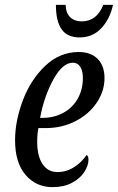

<svg xmlns="http://www.w3.org/2000/svg" viewBox="-20 -760 485 790"><path d="M42 -183Q42 -262 74 -347Q106 -432 166 -489Q226 -546 304 -546Q354 -546 382 -517.5Q410 -489 410 -439Q410 -385 378 -337.5Q346 -290 290.5 -261.5Q235 -233 168 -233H138Q133 -208 133 -177Q133 -118 155 -85Q177 -52 217 -52Q253 -52 285 -72.5Q317 -93 336 -122Q344 -119 344 -103Q344 -79 327 -52.5Q310 -26 276.5 -8Q243 10 196 10Q129 10 85.5 -40Q42 -90 42 -183ZM155 -275Q202 -275 240 -295.5Q278 -316 299.5 -353.5Q321 -391 321 -439Q321 -469 310 -485.5Q299 -502 280 -502Q237 -502 199 -432Q161 -362 145 -275ZM210 -740H250Q251 -706 269 -689Q287 -672 316 -672Q378 -672 405 -740H445Q432 -681 396.5 -643.5Q361 -606 308 -606Q257 -606 233.5 -639.5Q210 -673 210 -740Z"/></svg>

Font: Noto Serif Cond
Style: Italic
Weight: 400
Width: 3
Italic angle: -12°
Designer: Monotype Design Team
Foundry: Monotype Imaging Inc.
Version: Version 1.001